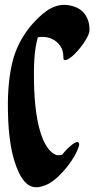

<svg xmlns="http://www.w3.org/2000/svg" viewBox="-20 -767 420 804"><path d="M138.5 -610.9C187.7 -618.8 223.8 -595.7 239.3 -562.6C244.1 -549.8 245.6 -536.1 245.6 -522.4C245.6 -511.1 259.1 -516 264.1 -518.6C279 -526.5 291.8 -539.5 303 -551.8C317.5 -567.7 330.7 -585.2 341.3 -604C347.8 -615.5 354.9 -628.7 354.9 -642.4C355 -665.7 348.9 -689 335.2 -708.2C324.9 -722.5 309.8 -732.5 293.5 -738.4C217.5 -765.9 166.4 -718.8 128.8 -680.6C95 -646.2 65.5 -601.5 46.7 -553.8C23.2 -494.1 13.5 -412.6 13 -335.3C12.7 -239.8 20 -143.3 48.2 -69.8C60.5 -38 80.1 5.1 115.7 14.9C134.4 20 151.2 15.7 169.1 9C190.5 1.1 209.8 -14.3 226.1 -30C245.7 -48.9 263.3 -69.8 278.5 -92.4C288.7 -107.6 299.1 -124.3 305.3 -141.6C307.3 -147.3 316.1 -164.4 308.4 -170.5C300.9 -176.4 285.8 -164.3 281.1 -160.7C265.6 -148.9 252.1 -134.1 240 -118.9C232.2 -117.1 224.1 -116.3 216.3 -117.7C189.3 -126.7 171.6 -157.7 160.6 -181.8C133 -246.7 124.3 -335 122.4 -419.9C121 -486.3 122.4 -556.2 138.5 -610.9Z"/></svg>

Font: Quiapo Free
Style: Regular
Weight: 400
Designer: Aaron Amar
Version: Version 001.002